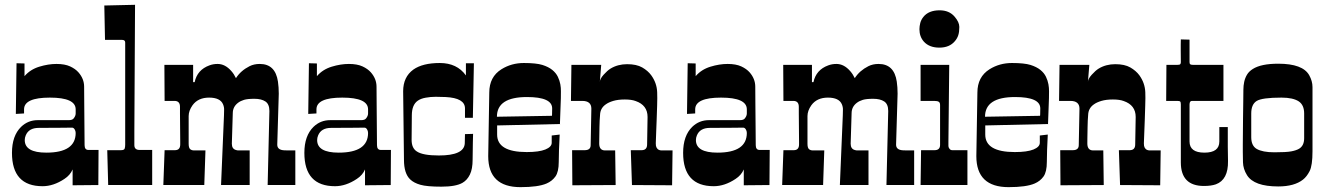

<svg xmlns="http://www.w3.org/2000/svg" viewBox="-20 -770 5513 799"><path d="M294.9 -314.9Q294.9 -363.8 187.5 -363.8Q80.1 -363.8 80.1 -314.9V-297.9L45.9 -295.9L48.8 -506.8L82 -505.9V-453.1Q106 -481 143.3 -492.4Q180.7 -503.9 215.1 -503.9Q249.5 -503.9 271.7 -493.7Q293.9 -483.4 306.6 -468.8Q330.1 -441.9 330.1 -409.2L330.6 -337.4L331.5 -228L332 -166Q332 -146 348.1 -146H390.1L389.2 0L282.2 1V-64.9Q272 -41 248 -25.4Q202.6 4.9 157.2 4.9Q29.8 4.9 29.8 -133.8Q29.8 -205.1 67.9 -242.2Q96.7 -270 137.2 -270H266.1Q281.2 -270 286.6 -277.3Q294.9 -287.6 294.9 -297.9ZM172.9 -134.8Q294.9 -134.8 294.9 -216.8Q294.9 -225.1 290.5 -231.9Q286.1 -238.8 279.8 -238.8L230.5 -238.3L141.1 -237.8Q99.6 -237.8 86.9 -206.1Q83 -196.8 83 -187Q83 -134.8 172.9 -134.8Z M501 -592.8Q501 -604 488.3 -604H417L414.1 -747.1L542 -750Q539.1 -276.9 539.1 -223.6V-166Q539.1 -146 561 -146H613.3V0H430.2L426.3 -145H482.9Q496.6 -145 498.8 -151.6Q501 -158.2 501 -168Z M729 -325.7Q729 -350.1 706.1 -350.1H665L664.1 -500H783.7V-428.2H790Q800.8 -479.5 851.6 -498Q867.2 -503.9 885.7 -503.9Q917 -503.9 942.9 -474.1Q954.1 -461.4 961.9 -444.8Q981.9 -476.1 1018.6 -494.6Q1037.1 -503.9 1061 -503.9Q1126 -503.9 1136.7 -430.2Q1140.1 -407.2 1140.1 -379.9L1133.8 -168Q1133.8 -146 1162.6 -144.5Q1170.9 -144 1179.7 -144H1209V0H1093.8L1101.1 -308.1Q1101.1 -336.9 1084.2 -347.9Q1067.4 -358.9 1038.8 -358.9Q1010.3 -358.9 995.6 -354.5Q981 -350.1 970.7 -342.3Q948.7 -325.7 948.7 -298.8L944.8 -171.9Q944.8 -149.9 962.9 -145.5Q967.8 -144 971.7 -144H1019V0H899.9Q912.1 -278.8 912.1 -290Q912.1 -301.3 912.6 -312.7Q913.1 -324.2 908.2 -335.9Q896.5 -363.8 850.1 -363.8Q804.2 -363.8 781.2 -332Q765.1 -309.1 765.1 -287.1V-171.9Q765.1 -155.3 771 -149.7Q776.9 -144 788.1 -144H835L830.1 0H659.7L665 -145H708Q730 -145 730 -168.9V-181.6L729 -297.9Z M1511.7 -314.9Q1511.7 -363.8 1404.3 -363.8Q1296.9 -363.8 1296.9 -314.9V-297.9L1262.7 -295.9L1265.6 -506.8L1298.8 -505.9V-453.1Q1322.8 -481 1360.1 -492.4Q1397.5 -503.9 1431.9 -503.9Q1466.3 -503.9 1488.5 -493.7Q1510.7 -483.4 1523.4 -468.8Q1546.9 -441.9 1546.9 -409.2L1547.4 -337.4L1548.3 -228L1548.8 -166Q1548.8 -146 1564.9 -146H1606.9L1606 0L1499 1V-64.9Q1488.8 -41 1464.8 -25.4Q1419.4 4.9 1374 4.9Q1246.6 4.9 1246.6 -133.8Q1246.6 -205.1 1284.7 -242.2Q1313.5 -270 1354 -270H1482.9Q1498 -270 1503.4 -277.3Q1511.7 -287.6 1511.7 -297.9ZM1389.6 -134.8Q1511.7 -134.8 1511.7 -216.8Q1511.7 -225.1 1507.3 -231.9Q1502.9 -238.8 1496.6 -238.8L1447.3 -238.3L1357.9 -237.8Q1316.4 -237.8 1303.7 -206.1Q1299.8 -196.8 1299.8 -187Q1299.8 -134.8 1389.6 -134.8Z M1661.1 -105 1657.7 -390.1Q1657.7 -449.7 1700.2 -480.5Q1738.8 -507.8 1810.3 -507.8Q1881.8 -507.8 1918.9 -456.1V-506.8H1952.1L1947.8 -279.8H1915V-318.8Q1915 -362.3 1834 -366.2Q1814.5 -367.2 1793.2 -367.2Q1772 -367.2 1751.7 -363.5Q1731.4 -359.9 1718.8 -351.1Q1693.8 -334 1693.8 -290L1693.4 -244.1L1692.9 -188Q1692.9 -153.3 1714.8 -139.6Q1739.7 -123 1806.2 -123Q1911.1 -123 1914.1 -172.9L1915 -211.9L1948.7 -212.9Q1948.2 -194.8 1947.8 -177.7Q1946.8 -144.5 1946.8 -105.7Q1946.8 -66.9 1935.5 -43.7Q1924.3 -20.5 1904.8 -9.3Q1877 6.8 1816.9 6.8Q1756.8 6.8 1729.5 -1Q1702.1 -8.8 1687 -23.4Q1661.1 -47.9 1661.1 -105Z M2011.7 -120.1 2016.1 -384.8Q2016.1 -450.2 2066.9 -481.9Q2108.4 -507.8 2159.9 -507.8Q2211.4 -507.8 2237.1 -499.8Q2262.7 -491.7 2278.3 -479Q2293.9 -466.3 2301.5 -450.4Q2309.1 -434.6 2311.8 -419.2Q2314.5 -403.8 2314.2 -390.4Q2314 -377 2314 -361.3Q2314 -345.7 2310.1 -253.9Q2310.1 -253.9 2048.8 -248V-210Q2048.8 -137.2 2171.9 -137.2Q2223.1 -137.2 2249.5 -147.9Q2275.9 -158.7 2275.9 -175.8V-206.1L2309.1 -210Q2305.2 -137.7 2305.2 -96.2Q2305.2 -54.7 2291.3 -35.4Q2277.3 -16.1 2254.4 -6.3Q2219.2 8.8 2146 8.8Q2011.7 8.8 2011.7 -120.1ZM2277.3 -292.5 2277.8 -318.8Q2277.8 -366.2 2172.9 -366.2Q2047.9 -366.2 2047.9 -284.2L2276.9 -288.1Q2276.9 -289.1 2277.3 -292.5Z M2440.9 -317.9Q2440.9 -350.1 2402.8 -350.1H2356L2357.9 -500H2481.9L2476.1 -428.2Q2476.1 -441.4 2491.9 -459Q2507.8 -476.6 2520.5 -484.4Q2550.8 -502.9 2589.8 -502.9Q2628.9 -502.9 2652.6 -489.3Q2676.3 -475.6 2689.9 -457Q2713.4 -424.8 2714.8 -386.2Q2715.8 -365.7 2714.6 -329.6Q2713.4 -293.5 2712.6 -270Q2711.9 -246.6 2710.9 -226.1Q2709 -185.1 2709 -173.6Q2709 -162.1 2711.7 -157Q2714.4 -151.9 2717.8 -148.9Q2724.1 -144 2733.9 -144H2778.8L2776.9 1L2609.9 0L2605 -145H2649.9Q2672.9 -145 2672.9 -168.9L2674.8 -283.2Q2674.8 -332.5 2625 -349.6Q2607.9 -356 2580.1 -356Q2552.2 -356 2532.2 -350.1Q2512.2 -344.2 2500 -335Q2478 -319.3 2477.1 -292Q2475.1 -269.5 2474.6 -240.5Q2474.1 -211.4 2473.9 -195.8Q2473.6 -180.2 2473.6 -172.9Q2473.6 -144 2498 -144H2540L2542 0L2361.8 1L2360.8 -145H2413.1Q2438 -145 2438 -166Z M3087.9 -314.9Q3087.9 -363.8 2980.5 -363.8Q2873 -363.8 2873 -314.9V-297.9L2838.9 -295.9L2841.8 -506.8L2875 -505.9V-453.1Q2898.9 -481 2936.3 -492.4Q2973.6 -503.9 3008.1 -503.9Q3042.5 -503.9 3064.7 -493.7Q3086.9 -483.4 3099.6 -468.8Q3123 -441.9 3123 -409.2L3123.5 -337.4L3124.5 -228L3125 -166Q3125 -146 3141.1 -146H3183.1L3182.1 0L3075.2 1V-64.9Q3064.9 -41 3041 -25.4Q2995.6 4.9 2950.2 4.9Q2822.8 4.9 2822.8 -133.8Q2822.8 -205.1 2860.8 -242.2Q2889.6 -270 2930.2 -270H3059.1Q3074.2 -270 3079.6 -277.3Q3087.9 -287.6 3087.9 -297.9ZM2965.8 -134.8Q3087.9 -134.8 3087.9 -216.8Q3087.9 -225.1 3083.5 -231.9Q3079.1 -238.8 3072.8 -238.8L3023.4 -238.3L2934.1 -237.8Q2892.6 -237.8 2879.9 -206.1Q2876 -196.8 2876 -187Q2876 -134.8 2965.8 -134.8Z M3304.2 -325.7Q3304.2 -350.1 3281.2 -350.1H3240.2L3239.3 -500H3358.9V-428.2H3365.2Q3376 -479.5 3426.8 -498Q3442.4 -503.9 3460.9 -503.9Q3492.2 -503.9 3518.1 -474.1Q3529.3 -461.4 3537.1 -444.8Q3557.1 -476.1 3593.8 -494.6Q3612.3 -503.9 3636.2 -503.9Q3701.2 -503.9 3711.9 -430.2Q3715.3 -407.2 3715.3 -379.9L3709 -168Q3709 -146 3737.8 -144.5Q3746.1 -144 3754.9 -144H3784.2V0H3668.9L3676.3 -308.1Q3676.3 -336.9 3659.4 -347.9Q3642.6 -358.9 3614 -358.9Q3585.4 -358.9 3570.8 -354.5Q3556.2 -350.1 3545.9 -342.3Q3523.9 -325.7 3523.9 -298.8L3520 -171.9Q3520 -149.9 3538.1 -145.5Q3543 -144 3546.9 -144H3594.2V0H3475.1Q3487.3 -278.8 3487.3 -290Q3487.3 -301.3 3487.8 -312.7Q3488.3 -324.2 3483.4 -335.9Q3471.7 -363.8 3425.3 -363.8Q3379.4 -363.8 3356.4 -332Q3340.3 -309.1 3340.3 -287.1V-171.9Q3340.3 -155.3 3346.2 -149.7Q3352.1 -144 3363.3 -144H3410.2L3405.3 0H3234.9L3240.2 -145H3283.2Q3305.2 -145 3305.2 -168.9V-181.6L3304.2 -297.9Z M3869.1 -145Q3892.1 -145 3892.1 -167V-333Q3892.1 -342.8 3886.7 -346.4Q3881.3 -350.1 3867.2 -350.1H3811V-500H3930.2Q3926.8 -194.3 3926.8 -180.7V-162.1Q3926.8 -156.7 3931.2 -150.9Q3935.5 -145 3942.9 -145H4005.9V0H3811L3813 -145ZM3806.2 -648.4Q3806.2 -660.6 3809.6 -674.1Q3813 -687.5 3822.3 -699.2Q3844.2 -727.1 3890.1 -727.1Q3929.7 -727.1 3952.1 -701.2Q3972.2 -678.2 3972.2 -657.7Q3972.2 -637.2 3967.8 -623.5Q3963.4 -609.9 3953.6 -598.6Q3931.2 -571.8 3889.2 -571.8Q3847.2 -571.8 3824.7 -596.7Q3806.2 -617.7 3806.2 -648.4Z M4043 -120.1 4047.4 -384.8Q4047.4 -450.2 4098.1 -481.9Q4139.6 -507.8 4191.2 -507.8Q4242.7 -507.8 4268.3 -499.8Q4293.9 -491.7 4309.6 -479Q4325.2 -466.3 4332.8 -450.4Q4340.3 -434.6 4343 -419.2Q4345.7 -403.8 4345.5 -390.4Q4345.2 -377 4345.2 -361.3Q4345.2 -345.7 4341.3 -253.9Q4341.3 -253.9 4080.1 -248V-210Q4080.1 -137.2 4203.1 -137.2Q4254.4 -137.2 4280.8 -147.9Q4307.1 -158.7 4307.1 -175.8V-206.1L4340.3 -210Q4336.4 -137.7 4336.4 -96.2Q4336.4 -54.7 4322.5 -35.4Q4308.6 -16.1 4285.6 -6.3Q4250.5 8.8 4177.2 8.8Q4043 8.8 4043 -120.1ZM4308.6 -292.5 4309.1 -318.8Q4309.1 -366.2 4204.1 -366.2Q4079.1 -366.2 4079.1 -284.2L4308.1 -288.1Q4308.1 -289.1 4308.6 -292.5Z M4472.2 -317.9Q4472.2 -350.1 4434.1 -350.1H4387.2L4389.2 -500H4513.2L4507.3 -428.2Q4507.3 -441.4 4523.2 -459Q4539.1 -476.6 4551.8 -484.4Q4582 -502.9 4621.1 -502.9Q4660.2 -502.9 4683.8 -489.3Q4707.5 -475.6 4721.2 -457Q4744.6 -424.8 4746.1 -386.2Q4747.1 -365.7 4745.8 -329.6Q4744.6 -293.5 4743.9 -270Q4743.2 -246.6 4742.2 -226.1Q4740.2 -185.1 4740.2 -173.6Q4740.2 -162.1 4742.9 -157Q4745.6 -151.9 4749 -148.9Q4755.4 -144 4765.1 -144H4810.1L4808.1 1L4641.1 0L4636.2 -145H4681.2Q4704.1 -145 4704.1 -168.9L4706.1 -283.2Q4706.1 -332.5 4656.2 -349.6Q4639.2 -356 4611.3 -356Q4583.5 -356 4563.5 -350.1Q4543.5 -344.2 4531.2 -335Q4509.3 -319.3 4508.3 -292Q4506.3 -269.5 4505.9 -240.5Q4505.4 -211.4 4505.1 -195.8Q4504.9 -180.2 4504.9 -172.9Q4504.9 -144 4529.3 -144H4571.3L4573.2 0L4393.1 1L4392.1 -145H4444.3Q4469.2 -145 4469.2 -166Z M4894 -511.2 4893.6 -559.6V-585Q4893.6 -597.7 4894 -606L4930.2 -605V-511.2Q4930.2 -504.4 4933.6 -502.2Q4937 -500 4946.3 -500H5071.3V-350.1H4940.4Q4930.2 -350.1 4930.2 -335V-181.2Q4930.2 -134.8 4992.2 -134.8Q5054.2 -134.8 5054.2 -181.2V-241.2H5089.4V-159.2L5090.3 -100.1Q5091.8 -22 5039.6 -2.9Q5020 3.9 4990.2 3.9Q4894 3.9 4894 -94.2V-335Q4894 -344.7 4891.4 -347.4Q4888.7 -350.1 4878.4 -350.1H4833L4834 -500H4878.4Q4889.6 -500 4891.8 -503.2Q4894 -506.3 4894 -511.2Z M5151.9 -168.9 5152.8 -277.3Q5153.3 -318.8 5153.8 -349.4Q5154.3 -379.9 5154.3 -396.7Q5154.3 -413.6 5157.7 -429.4Q5161.1 -445.3 5169.2 -459Q5177.2 -472.7 5193.4 -482.9Q5228 -504.9 5299.3 -504.9Q5401.4 -504.9 5428.2 -457Q5441.9 -432.6 5441.9 -407.7V-140.1Q5441.9 -81.1 5429.9 -57.9Q5418 -34.7 5402.3 -22.5Q5366.2 5.9 5299.3 5.9Q5198.7 5.9 5169.4 -41Q5153.3 -66.9 5152.6 -94.7Q5151.9 -122.6 5151.9 -137.7ZM5187 -297.9V-199.2Q5187 -163.6 5209.5 -150.4Q5233.9 -136.2 5283.2 -136.2Q5332.5 -136.2 5353.5 -140.1Q5374.5 -144 5386.7 -151.4Q5407.2 -164.1 5407.2 -194.8V-297.9Q5407.2 -332.5 5385.3 -347.7Q5361.3 -363.8 5313 -363.8Q5232.4 -363.8 5209.7 -349.9Q5187 -335.9 5187 -297.9Z"/></svg>

Font: Smokum
Style: Regular
Weight: 400
Designer: Astigmatic (AOETI)
Foundry: Astigmatic (AOETI)
Version: Version 1.001